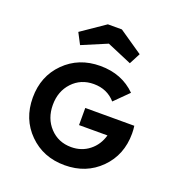

<svg xmlns="http://www.w3.org/2000/svg" viewBox="-131 -825 882 945"><g transform="rotate(20 310.0 -352.5)"><path d="M310.1 -509.8Q423.3 -509.8 496.1 -437L423.8 -365.2Q380.4 -415 310.1 -415Q242.7 -415 198.7 -368.2Q154.8 -321.3 154.8 -250Q154.8 -178.7 198.7 -131.8Q242.7 -85 310.1 -85Q364.3 -85 404.3 -116.5Q444.3 -147.9 459 -200.2H310.1V-290H566.9Q569.8 -270.5 569.8 -250Q569.8 -137.7 496.1 -64Q422.4 9.8 310.1 9.8Q197.8 9.8 123.8 -64Q49.8 -137.7 49.8 -250Q49.8 -362.3 123.8 -436Q197.8 -509.8 310.1 -509.8ZM180.2 -571.8 149.9 -629.9 273.9 -714.8H347.2L471.2 -629.9L440.9 -571.8L311 -627Z"/></g></svg>

Font: Optician Sans
Style: Regular
Weight: 400
Designer: Fábio Duarte Martins, Simen Schikulski
Version: Version 1.002